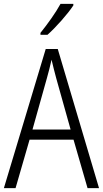

<svg xmlns="http://www.w3.org/2000/svg" viewBox="-20 -967 529 987"><path d="M357 -947H291C266 -901 225 -844 188 -798V-788H224C267 -826 329 -896 357 -939ZM430 0H489L277 -715H215L0 0H60L132 -249H358ZM343 -301H147L221 -565C229 -594 238 -627 245 -660C252 -629 262 -592 269 -565Z"/></svg>

Font: Noto Sans Display SemiCondensed Light
Style: Regular
Weight: 300
Width: 4
Designer: Monotype Design Team
Foundry: Monotype Imaging Inc.
Version: Version 1.900